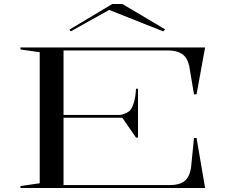

<svg xmlns="http://www.w3.org/2000/svg" viewBox="-20 -947 1154 967"><path d="M83 0V-10L180 -24V-684L83 -698V-708H1013L970 -472H957L933 -615Q923 -658 896.5 -675.5Q870 -693 826 -693H300V-368H575Q592 -368 607 -374Q622 -380 632 -388Q645 -400 654 -429.5Q663 -459 665 -500H675V-254H665L596 -354H300V-15H839Q883 -15 908.5 -34.5Q934 -54 942 -101L957 -252H970L1013 0ZM336 -789 330 -798 546 -927H596L812 -799L802 -789L530 -897Z"/></svg>

Font: Kalnia Expanded Light
Style: Regular
Weight: 300
Width: 7
Designer: Frida Medrano
Foundry: Frida Medrano
Version: Version 1.105